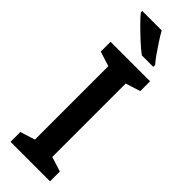

<svg xmlns="http://www.w3.org/2000/svg" viewBox="-308 -953 969 969"><g transform="rotate(45 176.5 -468.5)"><path d="M317 0H35V-70L114 -95V-619L35 -644V-714H317V-644L238 -619V-95L317 -70ZM177 -937Q189 -915 207 -887.5Q225 -860 243.5 -833.5Q262 -807 277 -790V-777H195Q172 -794 141 -822.5Q110 -851 81.5 -879.5Q53 -908 38 -927V-937Z"/></g></svg>

Font: Noto Sans Khmer UI SemiCondensed SemiBold
Style: Regular
Weight: 600
Width: 4
Designer: Danh Hong and the Monotype Design Team
Foundry: Monotype Imaging Inc.
Version: Version 2.002; ttfautohint (v1.8.4.7-5d5b)